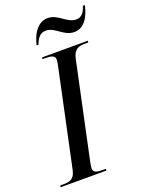

<svg xmlns="http://www.w3.org/2000/svg" viewBox="-194 -988 808 1068"><g transform="rotate(-20 210.0 -454.5)"><path d="M341 -785C403 -785 433 -844 447 -906H435C425 -873 409 -847 375 -847C320 -847 289 -909 227 -909C166 -909 131 -848 118 -787H129C138 -813 155 -847 193 -847C248 -847 278 -785 341 -785ZM-27 0H244L246 -10H229C194 -10 171 -14 171 -39C171 -48 174 -63 177 -79L297 -643C309 -697 336 -704 375 -704H393L395 -714H124L122 -704H139C174 -704 196 -699 196 -675C196 -669 195 -657 191 -640L69 -66C58 -16 31 -10 -7 -10H-25Z"/></g></svg>

Font: Noto Serif Display Condensed Medium
Style: Italic
Weight: 500
Width: 3
Italic angle: -12°
Designer: Monotype Design Team
Foundry: Monotype Imaging Inc.
Version: Version 2.009